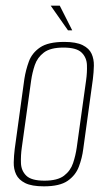

<svg xmlns="http://www.w3.org/2000/svg" viewBox="-20 -651 380 678"><path d="M135 7Q92 7 69 -4.5Q46 -16 37 -35Q28 -54 28.5 -77.5Q29 -101 32 -125L66 -372Q71 -404 82 -434Q93 -464 121.5 -483.5Q150 -503 207 -503Q249 -503 272 -491.5Q295 -480 303.5 -461Q312 -442 311.5 -419Q311 -396 308 -372L274 -125Q270 -93 258.5 -62.5Q247 -32 219 -12.5Q191 7 135 7ZM137 -13Q183 -13 206 -30.5Q229 -48 238 -75Q247 -102 251 -130L284 -367Q288 -395 287 -421.5Q286 -448 268 -465.5Q250 -483 204 -483Q158 -483 135 -465.5Q112 -448 103 -421.5Q94 -395 90 -367L57 -130Q53 -102 54 -75Q55 -48 73 -30.5Q91 -13 137 -13ZM220 -544 159 -631H191L235 -544Z"/></svg>

Font: Alumni Sans Thin Thin
Style: Italic
Weight: 250
Italic angle: -8°
Version: Version 1.016